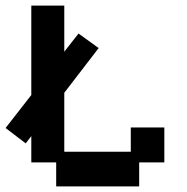

<svg xmlns="http://www.w3.org/2000/svg" viewBox="-44 -656 668 687"><path d="M157 11V-75H68V-169L48 -143L-24 -198L68 -316V-636H186V-471L237 -536L309 -484L186 -324V-113H424V-200H544V-75H454V11Z"/></svg>

Font: Pixelify Sans SemiBold
Style: Regular
Weight: 600
Designer: Stefie Justprince
Foundry: Typecalism Foundryline
Version: Version 1.000